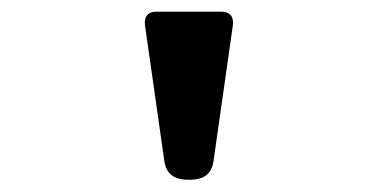

<svg xmlns="http://www.w3.org/2000/svg" viewBox="-20 -610 640 325"><path d="M354 -590.3Q374.5 -590.3 374.5 -571.3L374 -565.9L341.3 -336.4Q338.9 -321.3 329.3 -313.5Q319.8 -305.7 299.8 -305.7Q280.3 -305.7 270.5 -313.5Q260.7 -321.3 258.3 -336.4L225.6 -565.9L225.1 -571.3Q225.1 -590.3 245.6 -590.3Z"/></svg>

Font: Courier Prime SemiBold
Style: Regular
Weight: 600
Designer: Alan Dague-Greene
Foundry: Quote-Unquote Apps
Version: Version 1.202